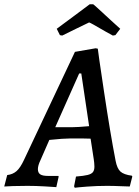

<svg xmlns="http://www.w3.org/2000/svg" viewBox="-61 -878 658 907"><path d="M562 -48 564 -44 552 3Q540 3 508 1.5Q476 0 444 0Q396 0 350.5 3.5Q305 7 292 9L289 2L298 -44Q335 -47 353 -51.5Q371 -56 378 -65Q385 -74 385 -91Q385 -100 384 -109Q383 -118 382 -125L367 -223Q348 -224 273 -224Q239 -224 172 -217L130 -121Q118 -96 118 -79Q118 -62 129 -54.5Q140 -47 165 -47H215L216 -43L205 6Q193 5 150.5 2.5Q108 0 69 0Q32 0 0.5 1Q-31 2 -41 3L-27 -51Q-1 -54 17 -69.5Q35 -85 53 -124L293 -633L391 -650L401 -648Q401 -641 430.5 -444.5Q460 -248 485 -119Q492 -82 508 -67.5Q524 -53 562 -48ZM277 -277Q305 -277 360 -282L323 -531H313L200 -277ZM363 -858H379Q380 -859 464 -781L507 -742L484 -712L472 -710L434 -731Q366 -771 360 -772L298 -742L233 -710L222 -712L207 -742Q239 -765 290 -803.5Q341 -842 363 -858Z"/></svg>

Font: Alegreya SC Medium
Style: Italic
Weight: 500
Italic angle: -7°
Designer: Juan Pablo del Peral
Foundry: Huerta Tipografica
Version: Version 2.007; ttfautohint (v1.6)